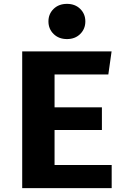

<svg xmlns="http://www.w3.org/2000/svg" viewBox="-20 -978 655 998"><path d="M263.6 -590.8V-420H509.7V-302.1H263.6V-120.5H560.5V0H95.4V-710.8H560L543.1 -590.8ZM328.2 -957.9Q370.3 -957.9 396.9 -931.8Q423.6 -905.6 423.6 -866.7Q423.6 -827.7 396.9 -801.3Q370.3 -774.9 328.2 -774.9Q285.6 -774.9 258.7 -801.3Q231.8 -827.7 231.8 -866.7Q231.8 -905.6 258.7 -931.8Q285.6 -957.9 328.2 -957.9Z"/></svg>

Font: FiraCode Nerd Font Mono
Style: Bold
Weight: 700
Monospace: yes
Designer: Carrois Corporate, Edenspiekermann AG, Nikita Prokopov
Foundry: Carrois Corporate, Edenspiekermann AG, Nikita Prokopov
Version: Version 6.002;Nerd Fonts 3.3.0